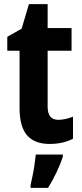

<svg xmlns="http://www.w3.org/2000/svg" viewBox="-20 -682 392 923"><path d="M260 -106Q292 -106 331 -121V-15Q308 -3 279.5 3.5Q251 10 218 10Q147 10 110.5 -31Q74 -72 74 -165V-438H15V-505L84 -544L119 -662H209V-547H324V-438H209V-169Q209 -106 260 -106ZM282 72Q270 108 251.5 147Q233 186 211 221H127V208Q131 190 136.5 163.5Q142 137 146 109Q150 81 152 61H282Z"/></svg>

Font: Noto Sans Condensed
Style: Bold
Weight: 700
Width: 3
Designer: Monotype Design Team
Foundry: Monotype Imaging Inc.
Version: Version 2.013; ttfautohint (v1.8.4.7-5d5b)